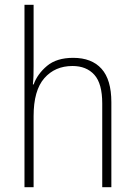

<svg xmlns="http://www.w3.org/2000/svg" viewBox="-20 -873 562 800"><path d="M120 -597Q120 -574 119.5 -557.5Q119 -541 117 -521H120Q136 -565 176 -598.5Q216 -632 285 -632Q362 -632 403 -586.5Q444 -541 444 -447V-93H406V-442Q406 -525 373 -561.5Q340 -598 282 -598Q209 -598 164.5 -547Q120 -496 120 -389V-93H82V-853H120Z"/></svg>

Font: Noto Sans Telugu UI SemiCondensed ExtraLight
Style: Regular
Weight: 200
Width: 4
Designer: Jelle Bosma - Monotype Design Team
Foundry: Monotype Imaging Inc.
Version: Version 2.005; ttfautohint (v1.8.4.7-5d5b)